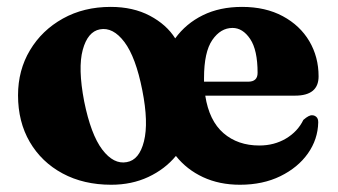

<svg xmlns="http://www.w3.org/2000/svg" viewBox="-20 -510 956 543"><path d="M293 -490.5Q356.5 -490.5 403.8 -465.5Q451 -440.5 475.5 -401.5Q506 -443.5 553.8 -467Q601.5 -490.5 664.5 -490.5Q731 -490.5 779.8 -464.2Q828.5 -438 854.8 -393.5Q881 -349 881 -294Q881 -239.5 814.5 -239.5H560.5Q571.5 -168.5 612 -133.5Q652.5 -98.5 713.5 -98.5Q755.5 -98.5 788.8 -118.2Q822 -138 838 -171Q854 -185 863 -184Q869.5 -184 874.8 -179.2Q880 -174.5 880 -164Q879 -116 850.8 -76Q822.5 -36 773 -11.8Q723.5 12.5 658.5 12.5Q600.5 12.5 554.2 -9Q508 -30.5 477.5 -69Q446.5 -31.5 399.5 -9.5Q352.5 12.5 294.5 12.5Q216.5 12.5 157 -19.5Q97.5 -51.5 64.2 -108.5Q31 -165.5 31 -240.5Q31 -311.5 64.8 -368Q98.5 -424.5 157.8 -457.5Q217 -490.5 293 -490.5ZM557 -289Q557 -284 557 -279H682Q708.5 -279 708.5 -304Q708.5 -368.5 687.5 -399.8Q666.5 -431 637.5 -431Q604 -431 580.5 -397Q557 -363 557 -289ZM338.5 -51.5Q374 -57.5 387.2 -110.5Q400.5 -163.5 382.5 -254.5Q364 -348.5 331.8 -391.2Q299.5 -434 262.5 -427Q228 -420.5 214 -369Q200 -317.5 218 -223.5Q237 -129.5 269.2 -87Q301.5 -44.5 338.5 -51.5Z"/></svg>

Font: Fraunces 9pt S000
Style: Bold
Weight: 700
Version: Version 1.000; ttfautohint (v1.8.3)